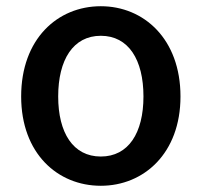

<svg xmlns="http://www.w3.org/2000/svg" viewBox="-20 -584 648 617"><path d="M304 13C442 13 560 -91 560 -274C560 -459 442 -564 304 -564C165 -564 48 -459 48 -274C48 -91 165 13 304 13ZM304 -81C215 -81 167 -157 167 -274C167 -392 215 -469 304 -469C393 -469 441 -392 441 -274C441 -157 393 -81 304 -81Z"/></svg>

Font: Noto Sans CJK JP Medium
Style: Regular
Weight: 500
Designer: Ryoko NISHIZUKA (kana & ideographs); Paul D. Hunt (Latin, Greek & Cyrillic); Wenlong ZHANG (bopomofo); Sandoll Communica
Foundry: Adobe Systems Incorporated
Version: Version 1.004;PS 1.004;hotconv 1.0.82;makeotf.lib2.5.63406